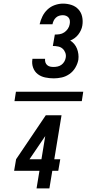

<svg xmlns="http://www.w3.org/2000/svg" viewBox="-20 -873 540 1061"><path d="M277 -440Q253 -440 229.5 -445Q206 -450 188.5 -463.5Q171 -477 163 -499Q155 -521 159 -545V-548H229V-547Q228 -537 231 -528Q234 -519 241 -513Q248 -507 257 -505Q266 -503 276 -503Q287 -503 298.5 -505.5Q310 -508 319.5 -515Q329 -522 335 -532Q341 -542 343 -553Q346 -568 341 -581.5Q336 -595 326 -604Q316 -613 301.5 -616Q287 -619 272 -619L283 -682Q296 -682 309.5 -684Q323 -686 335 -694Q347 -702 355 -714Q363 -726 365 -739Q367 -749 366 -758.5Q365 -768 359.5 -775Q354 -782 345.5 -785.5Q337 -789 327 -789Q317 -789 307 -786Q297 -783 289 -775.5Q281 -768 276.5 -758.5Q272 -749 270 -739H199Q204 -761 214.5 -782.5Q225 -804 242.5 -820.5Q260 -837 283 -845Q306 -853 328 -853Q353 -853 375.5 -845.5Q398 -838 413.5 -821Q429 -804 434 -780.5Q439 -757 435 -732Q433 -719 427 -706Q421 -693 412.5 -682Q404 -671 392.5 -662.5Q381 -654 368 -649Q381 -641 390.5 -629.5Q400 -618 405.5 -604Q411 -590 413 -574.5Q415 -559 413 -543Q409 -521 396.5 -499.5Q384 -478 364 -464Q344 -450 321.5 -445Q299 -440 277 -440ZM60 -314 68 -366H440L432 -314ZM182 168 198 71H58L69 7L233 -236H320L280 7H313L302 71H269L253 168ZM143 7H209L230 -121Z"/></svg>

Font: Iosevka SS18
Style: Italic
Weight: 400
Italic angle: -9°
Monospace: yes
Designer: Belleve Invis
Foundry: Belleve Invis
Version: Version 25.1.1; ttfautohint (v1.8.4)